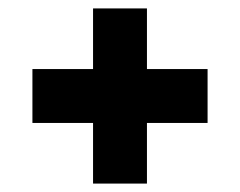

<svg xmlns="http://www.w3.org/2000/svg" viewBox="-20 -540 570 456"><path d="M57 -376H473V-248H57ZM201 -104V-520H329V-104Z"/></svg>

Font: Changa
Style: Bold
Weight: 700
Designer: Eduardo Rodriguez Tunni
Foundry: Eduardo Rodriguez Tunni
Version: Version 3.002; ttfautohint (v1.8.2)